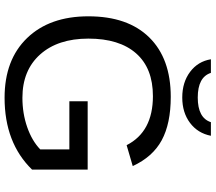

<svg xmlns="http://www.w3.org/2000/svg" viewBox="-70 -838 919 818"><g transform="rotate(90 389.0 -429.5)"><path d="M50 -347Q50 -515 140 -606.5Q230 -698 393 -698Q507 -698 578 -659.5Q649 -621 688 -536L599 -510Q542 -622 390 -622Q271 -622 208 -550.5Q145 -479 145 -347Q145 -217 212.5 -141.5Q280 -66 397 -66Q464 -66 522.5 -86.5Q581 -107 617 -142V-266H412V-344H703V-107Q589 10 397 10Q235 10 142.5 -86Q50 -182 50 -347ZM396 -747Q331 -747 286.5 -780.5Q242 -814 233 -869H291Q309 -813 396 -813Q483 -813 501 -869H559Q548 -813 504 -780Q460 -747 396 -747Z"/></g></svg>

Font: Libra Sans
Style: Regular
Weight: 400
Foundry: Context Ltd
Version: Version 1.002